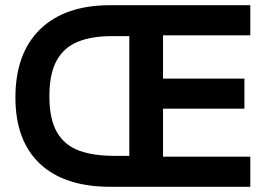

<svg xmlns="http://www.w3.org/2000/svg" viewBox="-20 -717 1027 737"><path d="M403.6 0Q227.2 0 133.2 -88.5Q39.2 -177 39.2 -343Q39.2 -512.6 134.2 -604.8Q229.2 -697 402.6 -697H940.8V-581.4H605.8V-415.4H918.2V-299.8H605.8V-115.6H940.8V0ZM416.8 -118.8H476.4V-578.2H405.2Q332.2 -578.2 279 -556.8Q225.8 -535.4 197.7 -484.9Q169.6 -434.4 169.6 -347.8Q169.6 -259.4 198.8 -209.3Q228 -159.2 283.3 -139Q338.6 -118.8 416.8 -118.8Z"/></svg>

Font: Hanken Grotesk
Style: Regular
Weight: 400
Designer: Alfredo Marco Pradil
Foundry: Hanken Design Co.
Version: Version 3.013